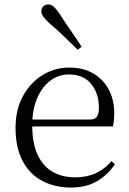

<svg xmlns="http://www.w3.org/2000/svg" viewBox="-20 -830 581 864"><path d="M300 14Q228 14 171 -15.5Q114 -45 82 -105Q50 -165 50 -254Q50 -337 83.5 -398Q117 -459 172 -492.5Q227 -526 292 -526Q355 -526 400.5 -499Q446 -472 470 -426Q494 -380 494 -321Q494 -285 488 -261H84V-292H383Q408 -292 416.5 -305Q425 -318 425 -346Q425 -410 390 -452.5Q355 -495 290 -495Q244 -495 206.5 -467Q169 -439 147 -387.5Q125 -336 125 -266Q125 -185 149.5 -133Q174 -81 217.5 -56.5Q261 -32 318 -32Q371 -32 411 -50.5Q451 -69 482 -105L497 -91Q464 -42 415.5 -14Q367 14 300 14ZM347 -620 330 -606Q298 -637 267 -667Q236 -697 205 -723Q184 -742 175 -755Q166 -768 166 -779Q166 -794 175.5 -802Q185 -810 197 -810Q210 -810 221 -800.5Q232 -791 248 -768Q271 -732 297 -694.5Q323 -657 347 -620Z"/></svg>

Font: Noto Serif SC ExtraLight Light
Style: Regular
Weight: 300
Version: Version 2.002-H1;hotconv 1.1.0;makeotfexe 2.6.0